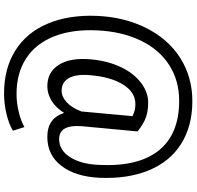

<svg xmlns="http://www.w3.org/2000/svg" viewBox="-31 -708 960 938"><g transform="rotate(90 449.0 -239.0)"><path d="M848.6 -245.1Q842.8 -127 790 -58.6Q737.3 9.8 648.9 9.8Q557.6 9.8 531.7 -72.3Q505.4 -30.8 471.4 -10.5Q437.5 9.8 401.4 9.8Q332 9.8 296.4 -46.9Q260.7 -103.5 270 -203.6Q277.3 -284.2 306.9 -347.4Q336.4 -410.6 383.1 -446.8Q429.7 -482.9 481 -482.9Q520.5 -482.9 551.8 -472.4Q583 -461.9 622.1 -431.2L596.7 -160.6Q587.4 -47.9 659.2 -47.9Q714.4 -47.9 748.5 -102.5Q782.7 -157.2 785.6 -245.1Q794.9 -435.1 715.1 -534.7Q635.3 -634.3 472.2 -634.3Q374 -634.3 297.9 -585.7Q221.7 -537.1 177.7 -445.3Q133.8 -353.5 128.4 -233.4Q122.6 -112.3 157.7 -23.2Q192.9 65.9 264.9 113Q336.9 160.2 439 160.2Q482.9 160.2 527.1 149.4Q571.3 138.7 600.6 121.6L618.7 177.7Q588.4 196.8 538.3 209Q488.3 221.2 437 221.2Q314.9 221.2 227.1 166.3Q139.2 111.3 95.5 8.1Q51.8 -95.2 57.6 -233.4Q63.5 -367.7 117.7 -474.9Q171.9 -582 264.6 -640.4Q357.4 -698.7 474.1 -698.7Q595.7 -698.7 682.6 -644Q769.5 -589.4 812 -486.3Q854.5 -383.3 848.6 -245.1ZM347.7 -203.6Q340.8 -134.3 360.6 -97.2Q380.4 -60.1 423.3 -60.1Q452.6 -60.1 479.7 -85Q506.8 -109.9 524.4 -156.2L524.9 -160.6L547.4 -406.2Q520 -420.4 488.8 -420.4Q431.6 -420.4 394.3 -362.3Q356.9 -304.2 347.7 -203.6Z"/></g></svg>

Font: Roboto
Style: Regular
Weight: 400
Designer: Google
Version: Version 2.001047; 2015